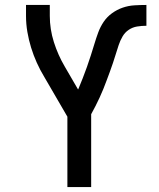

<svg xmlns="http://www.w3.org/2000/svg" viewBox="-20 -755 640 775"><path d="M252 0V-284L159 -444Q142 -472 128.5 -502Q115 -532 105.5 -563Q96 -594 90.5 -626Q85 -658 85 -691V-735H181V-691Q181 -637 197.5 -585Q214 -533 241 -487L295 -394Q295 -394 295 -394Q295 -394 295 -394L296 -395Q305 -417 314 -439.5Q323 -462 331 -485Q339 -508 346.5 -531Q354 -554 361 -577.5Q368 -601 376.5 -624Q385 -647 398.5 -667Q412 -687 432 -701.5Q452 -716 475 -724Q498 -732 522.5 -733.5Q547 -735 571 -735V-651Q552 -651 533.5 -648Q515 -645 499.5 -634.5Q484 -624 474.5 -607.5Q465 -591 459 -573Q453 -555 447.5 -537Q442 -519 436 -501Q430 -483 423.5 -465.5Q417 -448 410.5 -430.5Q404 -413 397 -395.5Q390 -378 382 -361Q374 -344 365.5 -327Q357 -310 348 -294V0Z"/></svg>

Font: Zed Mono Medium Extended
Style: Regular
Weight: 500
Width: 7
Monospace: yes
Designer: Belleve Invis
Foundry: Belleve Invis
Version: Version 1.0.0; ttfautohint (v1.8.4)